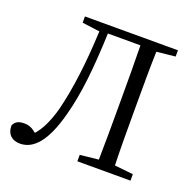

<svg xmlns="http://www.w3.org/2000/svg" viewBox="-130 -861 1013 1009"><g transform="rotate(20 376.0 -356.5)"><path d="M697 -694V-729H177V-694L275 -681C267 -500 248 -351 217 -227C195 -148 170 -99 139 -64C117 -82 99 -92 71 -92C42 -92 22 -85 10 -59C10 -8 41 16 84 16C159 16 221 -51 264 -215C298 -339 314 -490 321 -686H503C505 -590 505 -492 505 -392V-337C505 -240 505 -143 503 -47L400 -36V0H697V-36L593 -47C590 -142 590 -239 590 -337V-392C590 -489 590 -587 593 -683Z"/></g></svg>

Font: Source Han Serif AKR9
Style: Regular
Weight: 400
Designer: Ryoko NISHIZUKA 西塚涼子 (kana & ideographs); Frank Grießhammer (Latin, Greek & Cyrillic); Sandoll Communications 산돌커뮤니케이션, 
Foundry: Adobe Systems Incorporated
Version: Version 1.005;hotconv 1.0.107;makeotfexe 2.5.65593